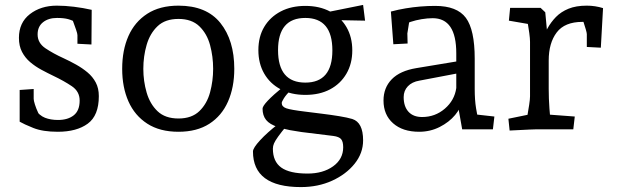

<svg xmlns="http://www.w3.org/2000/svg" viewBox="-20 -526 2508 781"><path d="M215 10Q154 10 115.5 -5.5Q77 -21 60 -31V-160L117 -164V-124Q117 -117 122 -101Q127 -85 135 -68Q143 -51 151 -39L122 -82Q140 -56 163 -47Q186 -38 216 -38Q256 -38 280 -57Q304 -76 304 -117Q304 -154 272 -175.5Q240 -197 198 -217Q173 -229 148 -242.5Q123 -256 102.5 -273.5Q82 -291 69.5 -315Q57 -339 57 -372Q57 -434 101.5 -468.5Q146 -503 211 -503Q244 -503 281 -498.5Q318 -494 353 -486L352 -345L295 -348V-383Q295 -389 289.5 -405Q284 -421 277.5 -438.5Q271 -456 267 -466L301 -429Q276 -443 258 -448Q240 -453 212 -453Q177 -453 155 -435.5Q133 -418 133 -386Q133 -351 165 -329.5Q197 -308 239 -289Q265 -277 290 -263Q315 -249 336 -231.5Q357 -214 369.5 -190.5Q382 -167 382 -135Q382 -56 337 -23Q292 10 215 10Z M706 10Q630 10 579 -23Q528 -56 502.5 -113.5Q477 -171 477 -246Q477 -322 502.5 -379.5Q528 -437 579 -470Q630 -503 706 -503Q820 -503 876.5 -432.5Q933 -362 933 -246Q933 -171 907.5 -113Q882 -55 831.5 -22.5Q781 10 706 10ZM706 -44Q760 -44 791 -74Q822 -104 834.5 -150.5Q847 -197 847 -246Q847 -296 834.5 -342.5Q822 -389 791 -419Q760 -449 706 -449Q652 -449 621 -419.5Q590 -390 576.5 -343.5Q563 -297 563 -246Q563 -196 576.5 -149.5Q590 -103 621 -73.5Q652 -44 706 -44Z M1204 235Q1009 235 1009 90Q1009 76 1038 44.5Q1067 13 1111 -21L1148 -17Q1124 12 1111.5 29.5Q1099 47 1094.5 57.5Q1090 68 1090 79Q1090 131 1124 155.5Q1158 180 1231 180Q1294 180 1335 150.5Q1376 121 1376 73Q1376 50 1367.5 40Q1359 30 1336 27L1206 11Q1179 7 1160 3.5Q1141 0 1111 -9Q1077 -20 1062.5 -38Q1048 -56 1048 -84Q1048 -104 1133 -174L1166 -163Q1144 -141 1135 -126.5Q1126 -112 1126 -107Q1126 -92 1144.5 -85.5Q1163 -79 1221 -72Q1252 -68 1289 -63.5Q1326 -59 1359.5 -53.5Q1393 -48 1413 -42Q1457 -28 1457 45Q1457 97 1422.5 140Q1388 183 1331 209Q1274 235 1204 235ZM1222 -140Q1164 -140 1121 -163Q1078 -186 1054.5 -227Q1031 -268 1031 -322Q1031 -377 1055 -417Q1079 -457 1122 -479.5Q1165 -502 1222 -502Q1280 -502 1323 -479Q1366 -456 1389.5 -415.5Q1413 -375 1413 -321Q1413 -267 1389 -226Q1365 -185 1322.5 -162.5Q1280 -140 1222 -140ZM1222 -190Q1332 -190 1332 -321Q1332 -453 1222 -453Q1111 -453 1111 -322Q1111 -190 1222 -190ZM1465 -442 1360 -444 1298 -474 1457 -506Z M1685 10Q1618 10 1579 -24.5Q1540 -59 1540 -117Q1540 -169 1573.5 -203.5Q1607 -238 1674 -249L1849 -278V-229L1686 -198Q1656 -193 1639 -175Q1622 -157 1622 -131Q1622 -93 1641.5 -71.5Q1661 -50 1697 -50Q1750 -50 1789.5 -84Q1829 -118 1836 -168V-309Q1836 -381 1812 -416.5Q1788 -452 1740 -452Q1719 -452 1695 -448Q1671 -444 1650 -437Q1629 -430 1618 -422L1649 -465L1637 -390L1638 -349L1580 -346L1570 -479Q1600 -487 1630 -492Q1660 -497 1690 -499.5Q1720 -502 1750 -502Q1839 -502 1875 -453.5Q1911 -405 1911 -287V-164Q1911 -119 1916.5 -85.5Q1922 -52 1926 -33L1893 -63L1991 -52L1985 0H1860L1840 -113L1858 -116Q1856 -88 1831.5 -58.5Q1807 -29 1768.5 -9.5Q1730 10 1685 10Z M2053 5 2048 -43 2160 -66 2120 -29Q2122 -37 2125.5 -57Q2129 -77 2132.5 -99.5Q2136 -122 2136 -134V-356Q2136 -369 2133 -391.5Q2130 -414 2126 -436.5Q2122 -459 2120 -469L2160 -423L2050 -442L2055 -494H2179L2198 -476L2212 -326L2182 -358Q2193 -385 2207 -410.5Q2221 -436 2241.5 -457Q2262 -478 2292.5 -490.5Q2323 -503 2367 -503Q2384 -503 2400.5 -500.5Q2417 -498 2433 -493L2424 -332L2367 -335V-387Q2367 -392 2363 -406Q2359 -420 2353.5 -436.5Q2348 -453 2343 -464L2390 -438Q2380 -437 2369.5 -437Q2359 -437 2349 -437Q2277 -437 2244.5 -394Q2212 -351 2212 -280V-164Q2212 -125 2215 -84Q2218 -43 2221 -25L2184 -62L2318 -52L2312 0H2163Q2153 0 2134 1Q2115 2 2093.5 3Q2072 4 2053 5Z"/></svg>

Font: Andada Pro
Style: Regular
Weight: 400
Designer: Carolina Giovagnoli
Foundry: Huerta Tipografica
Version: Version 3.003